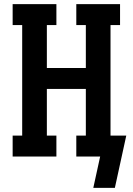

<svg xmlns="http://www.w3.org/2000/svg" viewBox="-20 -755 640 926"><path d="M430 151 463 0H348V-101H394V-326H206V-101H252V0H41V-101H87V-634H41V-735H252V-634H206V-427H394V-634H348V-735H559V-634H513V-101H589L534 151Z"/></svg>

Font: Iosevka Curly Slab Extended
Style: Bold
Weight: 700
Width: 7
Monospace: yes
Designer: Belleve Invis
Foundry: Belleve Invis
Version: Version 11.1.0; ttfautohint (v1.8.3)